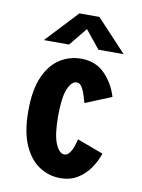

<svg xmlns="http://www.w3.org/2000/svg" viewBox="-82 -760 613 828"><g transform="rotate(10 225.0 -346.0)"><path d="M239.5 11Q190 11 147.8 -16.2Q105.5 -43.5 79.8 -101.2Q54 -159 54 -251Q54 -344 79.8 -401.5Q105.5 -459 147.8 -485.5Q190 -512 239.5 -512Q304 -512 344 -471Q384 -430 401 -373L286.5 -326Q282 -341.5 276 -360.8Q270 -380 261 -394Q252 -408 238.5 -408Q216.5 -408 200.5 -371Q184.5 -334 184.5 -251Q184.5 -169 200.8 -130.8Q217 -92.5 239.5 -92.5Q252.5 -92.5 262.2 -105.8Q272 -119 277.8 -136.5Q283.5 -154 286.5 -167L401 -124.5Q389.5 -90.5 368.2 -59.5Q347 -28.5 315 -8.8Q283 11 239.5 11ZM67 -563 198 -703H285.5L416.5 -563H306L242 -642L177.5 -563Z"/></g></svg>

Font: Trispace Condensed SemiBold
Style: Regular
Weight: 600
Width: 3
Designer: Tyler Finck
Foundry: Etcetera Type Company
Version: Version 1.210; ttfautohint (v1.8.3)